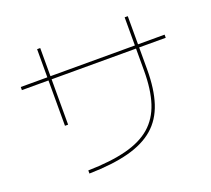

<svg xmlns="http://www.w3.org/2000/svg" viewBox="-134 -962 1268 1154"><g transform="rotate(-20 500.0 -385.0)"><path d="M250 0Q395 -3 494.5 -28.5Q594 -54 654.5 -106.5Q715 -159 742.5 -243.5Q770 -328 770 -450V-790H790V-450Q790 -324 761 -235.5Q732 -147 668.5 -92Q605 -37 502 -10Q399 17 250 20ZM210 -300V-790H230V-300ZM40 -590V-610H960V-590Z"/></g></svg>

Font: M PLUS 1 Thin Thin
Style: Regular
Weight: 250
Version: Version 1.001